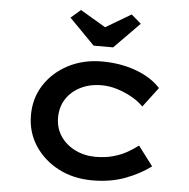

<svg xmlns="http://www.w3.org/2000/svg" viewBox="-54 -818 869 882"><g transform="rotate(5 380.5 -377.5)"><path d="M404 10Q316 10 247 -26Q178 -62 137.5 -124Q97 -186 97 -264Q97 -343 137 -404.5Q177 -466 246 -502Q315 -538 401 -538Q486 -538 557.5 -512Q629 -486 672 -439L603 -348Q581 -371 548.5 -389Q516 -407 480.5 -418Q445 -429 409 -429Q354 -429 311.5 -407.5Q269 -386 245.5 -349Q222 -312 222 -264Q222 -216 246.5 -179Q271 -142 314 -120.5Q357 -99 409 -99Q452 -99 487.5 -108.5Q523 -118 552 -134Q581 -150 604 -168L672 -78Q623 -41 555.5 -15.5Q488 10 404 10ZM356 -607 239 -726 284 -765 416 -687H386L518 -765L563 -726L446 -607Z"/></g></svg>

Font: Lexend Mega Medium
Style: Regular
Weight: 500
Version: Version 1.007